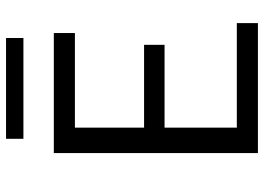

<svg xmlns="http://www.w3.org/2000/svg" viewBox="-136 -716 852 619"><g transform="rotate(-90 289.5 -406.0)"><path d="M525 0H106V-658H493V-590H188V-68H525ZM134 -301V-367H455V-301ZM152 -756V-812H477V-756Z"/></g></svg>

Font: Ysabeau Office Medium
Style: Regular
Weight: 500
Designer: Christian Thalmann (Catharsis Fonts)
Version: Version 2.001;gftools[0.9.30]; featfreeze: tnum,lnum,ss02